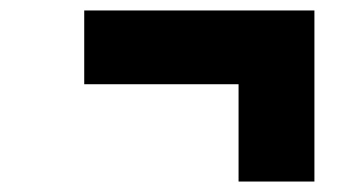

<svg xmlns="http://www.w3.org/2000/svg" viewBox="-20 -505 645 367"><path d="M436 -158V-344H141V-485H581V-158Z"/></svg>

Font: Overpass Black
Style: Italic
Weight: 900
Italic angle: -10°
Designer: Delve Withrington, Dave Bailey, Thomas Jockin
Foundry: Delve Fonts LLC
Version: Version 4.000